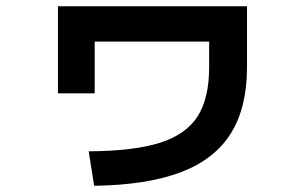

<svg xmlns="http://www.w3.org/2000/svg" viewBox="-20 -576 978 616"><path d="M651 -360.1V-442.6H283.8V-276.6H165.9V-555.8H772.5V-360.1Q772.5 -230.8 720.4 -147.7Q668.3 -64.7 560.3 -23.5Q452.2 17.6 282.1 20.1L264.5 -90.5Q409.6 -91.5 493.3 -118Q577 -144.6 614 -202.7Q651 -260.9 651 -360.1Z"/></svg>

Font: WEMIX Pretendard Variable
Style: Regular
Weight: 400
Designer: Base glyphs from Inter by Rasmus Andersson; Hangeul glyphs from Noto Sans CJK(Source Han Sans) by Jang Soo-young and Kan
Foundry: Kil Hyung-jin
Version: Version 1.000;Glyphs 3.2 (3208)